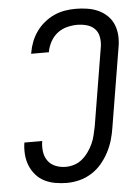

<svg xmlns="http://www.w3.org/2000/svg" viewBox="-53 -785 607 835"><g transform="rotate(-5 250.0 -367.5)"><path d="M206 8Q180 8 154.5 3.5Q129 -1 107.5 -12Q86 -23 70 -41.5Q54 -60 45 -82.5Q36 -105 34 -131Q32 -157 36 -182Q36 -183 36 -183Q36 -183 36 -183H114Q114 -183 114 -183Q114 -183 114 -183Q110 -160 113 -137Q116 -114 128.5 -96.5Q141 -79 162 -70.5Q183 -62 206 -62Q225 -62 244 -68Q263 -74 278.5 -87Q294 -100 306 -117Q318 -134 326 -151.5Q334 -169 338.5 -188Q343 -207 347 -226L404 -571Q407 -592 403 -613Q399 -634 385 -648Q371 -662 350.5 -667.5Q330 -673 309 -673Q287 -673 264 -667Q241 -661 222.5 -646.5Q204 -632 192.5 -611Q181 -590 177 -568Q177 -567 177 -566Q177 -565 177 -565H99Q99 -566 99.5 -567.5Q100 -569 100 -570Q104 -594 113 -617Q122 -640 136.5 -660.5Q151 -681 171 -697.5Q191 -714 214 -724.5Q237 -735 261 -739Q285 -743 309 -743Q334 -743 359.5 -739Q385 -735 407 -725Q429 -715 446.5 -698Q464 -681 473 -658.5Q482 -636 483.5 -610.5Q485 -585 480 -559L423 -214Q419 -187 411 -160Q403 -133 389.5 -107.5Q376 -82 357 -59.5Q338 -37 313 -21.5Q288 -6 260.5 1Q233 8 206 8Z"/></g></svg>

Font: Iosevka Curly Oblique
Style: Regular
Weight: 400
Italic angle: -9°
Monospace: yes
Designer: Belleve Invis
Foundry: Belleve Invis
Version: Version 11.1.0; ttfautohint (v1.8.3)